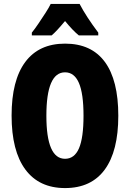

<svg xmlns="http://www.w3.org/2000/svg" viewBox="-20 -947 661 977"><path d="M582 -358Q582 -178 513 -84Q444 10 311 10Q179 10 109 -84.5Q39 -179 39 -359Q39 -538 108.5 -631.5Q178 -725 311 -725Q445 -725 513.5 -632Q582 -539 582 -358ZM216 -358Q216 -139 311 -139Q359 -139 382 -192.5Q405 -246 405 -358Q405 -471 381.5 -525Q358 -579 311 -579Q216 -579 216 -358ZM385 -927Q419 -862 480 -781V-767H381Q351 -791 311 -840Q267 -787 243 -767H142V-781Q156 -798 175 -826Q194 -854 212 -882Q230 -910 238 -927Z"/></svg>

Font: Noto Sans Sinhala ExtraCondensed Black
Style: Regular
Weight: 900
Width: 2
Designer: Jelle Bosma - Monotype Design Team
Foundry: Monotype Imaging Inc.
Version: Version 2.006; ttfautohint (v1.8.4.7-5d5b)